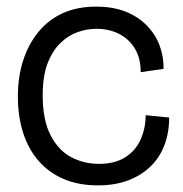

<svg xmlns="http://www.w3.org/2000/svg" viewBox="-20 -547 553 580"><path d="M276 13Q218 13 173 -6Q128 -25 97 -60.5Q66 -96 50 -145.5Q34 -195 34 -256Q34 -315 50 -364.5Q66 -414 96.5 -451Q127 -488 170.5 -507.5Q214 -527 270 -527Q321 -527 359 -512Q397 -497 423 -470.5Q449 -444 462 -410Q475 -376 474 -339L405 -329Q405 -372 387 -401Q369 -430 339 -445Q309 -460 272 -460Q243 -460 214.5 -450Q186 -440 162 -416.5Q138 -393 123.5 -355Q109 -317 109 -259Q109 -184 133 -138Q157 -92 195.5 -72Q234 -52 279 -52Q327 -52 358.5 -72Q390 -92 405 -126Q420 -160 420 -199L491 -192Q491 -146 476.5 -108Q462 -70 433.5 -43Q405 -16 365.5 -1.5Q326 13 276 13Z"/></svg>

Font: Bricolage Grotesque 48pt Condensed ExtraBold Light
Style: Regular
Weight: 300
Version: Version 1.000;gftools[0.9.30]